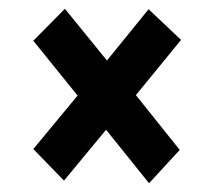

<svg xmlns="http://www.w3.org/2000/svg" viewBox="-20 -558 478 438"><path d="M320 -140 222 -262 126 -146 56 -218 157 -340 56 -465 128 -538 224 -420 319 -537 393 -467 290 -341 390 -216Z"/></svg>

Font: Inconsolata SemiCondensed ExtraBold
Style: Regular
Weight: 800
Width: 4
Monospace: yes
Designer: Raph Levien, Cyreal, Brenton Simpson
Foundry: Raph Levien, Cyreal, Google
Version: Version 3.100; ttfautohint (v1.8.4.7-5d5b)